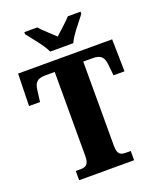

<svg xmlns="http://www.w3.org/2000/svg" viewBox="-167 -1032 936 1132"><g transform="rotate(-20 301.5 -465.5)"><path d="M229 -771H374C393 -816 450 -880 478 -918V-931H398C379 -908 328 -865 301 -839C275 -865 225 -908 206 -931H125V-918C153 -880 210 -816 229 -771ZM130 0H475V-58H446C413 -58 392 -65 392 -120V-649H452C505 -649 520 -626 525 -582L532 -512H601L597 -714H7L2 -512H71L80 -582C85 -626 100 -649 153 -649H213V-122C213 -66 191 -58 158 -58H130Z"/></g></svg>

Font: Noto Serif Khmer Condensed Black
Style: Regular
Weight: 900
Width: 3
Designer: Danh Hong and the Monotype Design Team
Foundry: Monotype Imaging Inc.
Version: Version 2.004